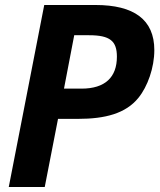

<svg xmlns="http://www.w3.org/2000/svg" viewBox="-20 -749 642 769"><path d="M15.1 0H159.2L212.4 -272.9H292.5C401.4 -272.9 483.4 -294.4 534.2 -356.9C571.3 -402.3 598.1 -478 598.1 -548.3C598.1 -670.9 516.1 -729 362.3 -729H157.2ZM236.3 -394 277.3 -607.9H336.4C420.4 -607.9 448.2 -585 448.2 -522C448.2 -439.9 401.4 -394 306.2 -394Z"/></svg>

Font: Hack
Style: Bold Oblique
Weight: 700
Italic angle: -12°
Monospace: yes
Designer: Christopher Simpkins
Foundry: Christopher Simpkins
Version: Version 2.010